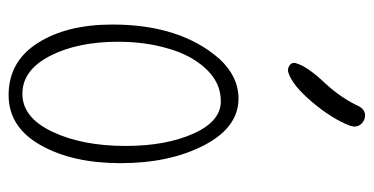

<svg xmlns="http://www.w3.org/2000/svg" viewBox="-231 -629 868 446"><g transform="rotate(90 203.0 -406.0)"><path d="M175 -729Q134 -686 127 -660Q126 -659 126 -655Q126 -649 131.5 -645Q137 -641 143 -641Q148 -641 149 -642Q178 -651 217 -697Q256 -743 272 -785Q274 -793 274 -795Q274 -806 266 -813Q258 -820 248 -820Q235 -820 227 -806Q208 -765 175 -729ZM359 -252Q359 -140 317 -66Q275 8 201 8Q123 8 80 -59.5Q37 -127 37 -233Q37 -391 117 -482Q158 -526 209 -526Q276 -526 317.5 -446Q359 -366 359 -252ZM92 -360Q77 -308 77 -246Q77 -152 110 -88Q143 -24 198 -24Q253 -24 286 -93.5Q319 -163 319 -264Q319 -357 290.5 -421Q262 -485 215 -485Q172 -485 139.5 -450Q107 -415 92 -360Z"/></g></svg>

Font: Neythal
Style: Regular
Weight: 400
Designer: Tharique Azeez
Foundry: Tharique Azeez
Version: Version 0.44